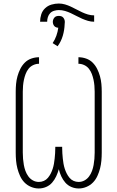

<svg xmlns="http://www.w3.org/2000/svg" viewBox="-20 -1059 665 1087"><path d="M199 8Q177 8 155.5 -1Q134 -10 118.5 -26Q103 -42 93.5 -63Q84 -84 78.5 -105.5Q73 -127 71 -149.5Q69 -172 69 -195V-540Q69 -562 71 -584Q73 -606 79 -627.5Q85 -649 95 -669Q105 -689 120.5 -704.5Q136 -720 157.5 -727.5Q179 -735 201 -735V-698Q184 -698 168 -690.5Q152 -683 141.5 -669.5Q131 -656 125 -640Q119 -624 115.5 -607.5Q112 -591 110.5 -574Q109 -557 109 -540V-195Q109 -177 110.5 -159.5Q112 -142 115 -125Q118 -108 124 -91.5Q130 -75 140.5 -60.5Q151 -46 166.5 -37.5Q182 -29 200 -29Q215 -29 228.5 -35Q242 -41 251.5 -52.5Q261 -64 267.5 -77Q274 -90 278.5 -104Q283 -118 285.5 -132.5Q288 -147 289.5 -161.5Q291 -176 292 -191Q293 -206 293 -221V-228H332V-221Q332 -206 333 -191Q334 -176 335.5 -161.5Q337 -147 339.5 -132.5Q342 -118 346.5 -104Q351 -90 357.5 -77Q364 -64 373.5 -52.5Q383 -41 396.5 -35Q410 -29 425 -29Q443 -29 458.5 -37.5Q474 -46 484.5 -60.5Q495 -75 501 -91.5Q507 -108 510 -125Q513 -142 514.5 -159.5Q516 -177 516 -195V-540Q516 -557 514.5 -574Q513 -591 509.5 -607.5Q506 -624 500 -640Q494 -656 483.5 -669.5Q473 -683 457 -690.5Q441 -698 424 -698V-735Q446 -735 467.5 -727.5Q489 -720 504.5 -704.5Q520 -689 530 -669Q540 -649 546 -627.5Q552 -606 554 -584Q556 -562 556 -540V-195Q556 -172 554 -149.5Q552 -127 546.5 -105.5Q541 -84 531.5 -63Q522 -42 506.5 -26Q491 -10 469.5 -1Q448 8 426 8Q404 8 384 -0.5Q364 -9 350 -25Q336 -41 327 -60.5Q318 -80 313 -101Q307 -80 298 -60.5Q289 -41 275 -25Q261 -9 241 -0.5Q221 8 199 8ZM247 -936H207Q207 -957 213.5 -977.5Q220 -998 235.5 -1012.5Q251 -1027 271.5 -1033Q292 -1039 313 -1039Q331 -1039 348 -1034Q365 -1029 381 -1021.5Q397 -1014 413 -1005.5Q429 -997 445 -989.5Q461 -982 478 -977Q495 -972 513 -972V-936Q495 -936 478 -941Q461 -946 445 -953Q429 -960 413 -968.5Q397 -977 381 -984.5Q365 -992 348 -997Q331 -1002 313 -1002Q300 -1002 286.5 -998Q273 -994 264 -984.5Q255 -975 251 -962Q247 -949 247 -936ZM306 -797 278 -815Q291 -834 299 -856.5Q307 -879 310 -902Q304 -902 297.5 -904.5Q291 -907 287 -912Q283 -917 281 -923Q279 -929 279 -936Q279 -942 281.5 -948.5Q284 -955 288.5 -960Q293 -965 299.5 -967Q306 -969 313 -969Q320 -969 326.5 -967Q333 -965 337.5 -960Q342 -955 344.5 -948.5Q347 -942 347 -935V-934L346 -922Q345 -889 335.5 -856.5Q326 -824 306 -797Z"/></svg>

Font: Zed Sans Extralight
Style: Regular
Weight: 200
Designer: Belleve Invis
Foundry: Belleve Invis
Version: Version 1.0.0; ttfautohint (v1.8.4)